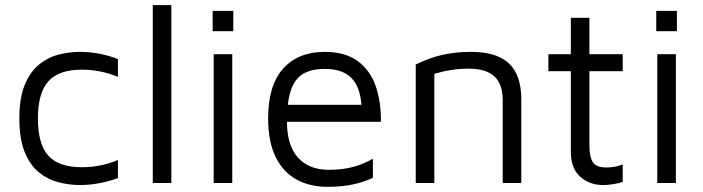

<svg xmlns="http://www.w3.org/2000/svg" viewBox="-20 -709 2723 744"><path d="M289 8Q249 8 207.5 -2.5Q166 -13 131.5 -40.5Q97 -68 76 -119Q55 -170 55 -250Q55 -330 76 -380.5Q97 -431 131.5 -459Q166 -487 207.5 -497.5Q249 -508 289 -508Q327 -508 364.5 -501Q402 -494 437 -480V-411Q404 -425 369 -432Q334 -439 297 -439Q208 -439 167.5 -394Q127 -349 127 -250Q127 -150 167.5 -105.5Q208 -61 297 -61Q334 -61 369 -68Q404 -75 437 -89V-19Q402 -6 364.5 1Q327 8 289 8Z M644 0H572V-689H644Z M808 0V-499H880V0ZM804 -588V-667H884V-588Z M1250 15Q1179 15 1127 -14.5Q1075 -44 1047 -103Q1019 -162 1019 -250Q1019 -379 1077.5 -443.5Q1136 -508 1238 -508Q1318 -508 1366.5 -472Q1415 -436 1436 -375Q1457 -314 1456 -237H1055L1060 -303H1409L1381 -293Q1378 -368 1343.5 -405Q1309 -442 1238 -442Q1189 -442 1156.5 -424Q1124 -406 1108 -361.5Q1092 -317 1092 -237Q1092 -146 1134.5 -98.5Q1177 -51 1254 -51Q1291 -51 1322 -56.5Q1353 -62 1379 -72Q1405 -82 1425 -94V-20Q1389 -3 1345.5 6Q1302 15 1250 15Z M1591 -459Q1615 -471 1640.5 -480.5Q1666 -490 1692.5 -496Q1719 -502 1746.5 -505Q1774 -508 1802 -508Q1875 -508 1918 -486.5Q1961 -465 1980.5 -424Q2000 -383 2000 -325V0H1928V-325Q1928 -343 1923.5 -363Q1919 -383 1906 -401.5Q1893 -420 1866 -431.5Q1839 -443 1794 -443Q1763 -443 1730 -438Q1697 -433 1663 -423V0H1591Z M2317 8Q2264 8 2228 -24.5Q2192 -57 2192 -121V-433H2105V-499H2192V-640H2264V-499H2393V-433H2264V-144Q2264 -102 2277 -81Q2290 -60 2330 -60Q2348 -60 2365 -63.5Q2382 -67 2393 -72V-4Q2379 1 2357.5 4.5Q2336 8 2317 8Z M2527 0V-499H2599V0ZM2523 -588V-667H2603V-588Z"/></svg>

Font: Maven Pro
Style: Regular
Weight: 400
Designer: Joe Prince
Foundry: Joe Prince
Version: Version 2.103